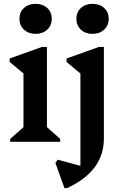

<svg xmlns="http://www.w3.org/2000/svg" viewBox="-20 -737 660 998"><path d="M33 0V-15L102 -76V-355L30 -415V-433L198 -493H224V-76L293 -15V0ZM165 -561Q128 -561 104.5 -583Q81 -605 81 -639Q81 -674 104.5 -695.5Q128 -717 165 -717Q202 -717 225.5 -695.5Q249 -674 249 -639Q249 -605 225.5 -583Q202 -561 165 -561ZM315 241 268 110 280 93 398 125V-355L326 -415V-433L494 -493H520V-17Q520 153 328 241ZM461 -561Q424 -561 400.5 -583Q377 -605 377 -639Q377 -674 400.5 -695.5Q424 -717 461 -717Q498 -717 521.5 -695.5Q545 -674 545 -639Q545 -605 521.5 -583Q498 -561 461 -561Z"/></svg>

Font: Platypi Medium
Style: Regular
Weight: 500
Designer: David Sargent
Foundry: Bolt Cutter Type
Version: Version 1.200; ttfautohint (v1.8.4.7-5d5b)